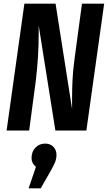

<svg xmlns="http://www.w3.org/2000/svg" viewBox="-20 -712 588 1047"><path d="M451 0H282L191 -573V-529Q191 -402 175 -270L139 0H16L113 -692H283L373 -118V-167Q373 -228 375.5 -277.5Q378 -327 386 -387L427 -692H548ZM288 132Q288 153 280.5 172Q273 191 253 226L202 315H136L176 198Q152 179 152 150Q152 115 173.5 93Q195 71 226 71Q254 71 271 88.5Q288 106 288 132Z"/></svg>

Font: Fira Sans Compressed SemiBold
Style: Italic
Weight: 600
Width: 1
Italic angle: -8°
Designer: bBox Type GmbH & Carrois Corporate GbR & Edenspiekermann AG
Foundry: bBox Type GmbH & Carrois Corporate GbR & Edenspiekermann AG
Version: Version 4.301